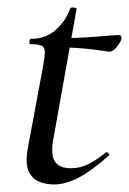

<svg xmlns="http://www.w3.org/2000/svg" viewBox="-20 -477 342 509"><path d="M123 12Q102 12 83.5 4.5Q65 -3 56 -23Q47 -43 53 -80L95 -306Q102 -342 96 -351Q90 -360 61 -360Q57 -360 58 -367Q59 -374 62 -374Q101 -374 127.5 -397.5Q154 -421 166 -454Q167 -458 175.5 -457Q184 -456 183 -453L121 -106Q114 -67 125.5 -49Q137 -31 168 -31Q194 -31 216.5 -43Q239 -55 261 -73Q263 -75 267 -71Q271 -67 269 -65Q223 -24 188.5 -6Q154 12 123 12ZM269 -340Q267 -340 247.5 -343Q228 -346 201.5 -348.5Q175 -351 150 -351L152 -376Q180 -376 209.5 -378Q239 -380 262.5 -382Q286 -384 295 -384Q299 -384 301 -381Q303 -378 302 -374Q300 -366 290 -353Q280 -340 269 -340Z"/></svg>

Font: Cormorant Light Medium
Style: Italic
Weight: 500
Italic angle: -10°
Version: Version 4.000